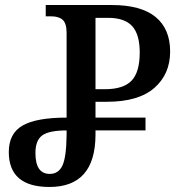

<svg xmlns="http://www.w3.org/2000/svg" viewBox="-20 -734 722 764"><path d="M15 -129Q15 -203 70 -234.5Q125 -266 245 -266V-603Q245 -641 229.5 -655Q214 -669 184 -669H162V-714H425Q541 -714 599 -666.5Q657 -619 657 -529Q657 -439 594 -384Q531 -329 405 -329H360V-266H559V-215H360V-197Q359 10 177 10Q15 10 15 -129ZM397 -379Q471 -379 503.5 -413Q536 -447 536 -525Q536 -597 506 -630Q476 -663 410 -663H360V-379ZM245 -196V-215Q176 -215 148.5 -195.5Q121 -176 121 -125Q121 -42 178 -42Q213 -42 228.5 -75.5Q244 -109 245 -196Z"/></svg>

Font: Noto Serif Georgian Medium Narrow
Style: Regular
Weight: 500
Width: 4
Designer: Monotype Design team
Foundry: Monotype Imaging Inc.
Version: Version 1.000